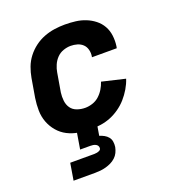

<svg xmlns="http://www.w3.org/2000/svg" viewBox="-135 -634 871 959"><g transform="rotate(-20 300.0 -154.0)"><path d="M262 8Q229 8 197 2.5Q165 -3 138 -17Q111 -31 91 -54.5Q71 -78 60 -107Q49 -136 48.5 -168.5Q48 -201 53 -234L70 -334Q75 -362 85 -389Q95 -416 113 -439.5Q131 -463 155 -481Q179 -499 206.5 -509.5Q234 -520 262 -524Q290 -528 317 -528Q346 -528 374 -524.5Q402 -521 427 -511Q452 -501 473 -484.5Q494 -468 507 -445Q520 -422 523.5 -394Q527 -366 523 -338L521 -328H389L390 -332Q393 -350 388.5 -367.5Q384 -385 372 -396.5Q360 -408 343 -413Q326 -418 308 -418Q289 -418 269 -411Q249 -404 234.5 -389Q220 -374 211.5 -354.5Q203 -335 200 -316L183 -216Q180 -194 182.5 -172Q185 -150 196.5 -133.5Q208 -117 228.5 -109.5Q249 -102 272 -102Q291 -102 311 -108.5Q331 -115 346.5 -129Q362 -143 373 -161Q384 -179 390 -198L513 -169Q505 -144 490.5 -119.5Q476 -95 457.5 -74Q439 -53 415.5 -36.5Q392 -20 367 -10Q342 0 315 4Q288 8 262 8ZM92 220 107 130H222Q229 130 235.5 130Q242 130 249.5 128.5Q257 127 263.5 123.5Q270 120 271 113Q272 105 268 99Q264 93 257.5 90Q251 87 244 86Q237 85 230 85H176L207 -102H315L289 53Q302 57 314 63.5Q326 70 334.5 80.5Q343 91 345 105Q347 119 345 133Q342 148 335.5 161.5Q329 175 317.5 185.5Q306 196 292.5 202.5Q279 209 264.5 213Q250 217 235.5 218.5Q221 220 207 220Z"/></g></svg>

Font: Iosevka Extrabold Extended
Style: Italic
Weight: 800
Width: 7
Italic angle: -9°
Monospace: yes
Designer: Belleve Invis
Foundry: Belleve Invis
Version: Version 32.5.0; ttfautohint (v1.8.4)